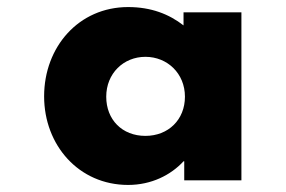

<svg xmlns="http://www.w3.org/2000/svg" viewBox="-20 -1281 809 544"><path d="M105 -1008C105 -870 203 -757 343 -757C409 -757 464 -785 500 -824H502V-770H664V-1246H500V-1209C459 -1241 408 -1261 343 -1261C203 -1261 105 -1148 105 -1008ZM281 -1007C281 -1073 330 -1120 392 -1120C454 -1120 504 -1073 504 -1007C504 -942 457 -896 392 -896C326 -896 281 -942 281 -1007Z"/></svg>

Font: Poland Can Into
Style: BigWritings
Weight: 700
Foundry: Cannot Into Space Fonts
Version: Version 0.92